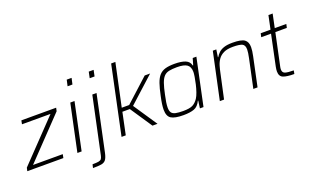

<svg xmlns="http://www.w3.org/2000/svg" viewBox="-97 -1255 3200 1966"><g transform="rotate(-20 1503.0 -271.5)"><path d="M-1 0 7 -36 423 -470H112L120 -510H499L491 -474L76 -40H400L392 0Z M684 -676 699 -743H752L737 -676ZM545 0 653 -510H699L591 0Z M925 -676 939 -743H992L978 -676ZM642 200 651 162Q695 162 717 158Q739 154 748 142Q757 130 762 106L893 -510H939L811 94Q800 146 782.5 168Q765 190 732 195Q699 200 642 200Z M1026 0 1183 -743H1229L1130 -280H1211L1464 -510H1523L1245 -258L1418 0H1363L1203 -239H1122L1072 0Z M1700 8Q1606 8 1566 -17Q1526 -42 1526 -114Q1526 -141 1531 -176Q1536 -211 1546 -256Q1562 -335 1580 -386.5Q1598 -438 1624 -466.5Q1650 -495 1689.5 -506.5Q1729 -518 1789 -518Q1865 -518 1908.5 -500Q1952 -482 1961 -438H1966L1987 -510H2027L1919 0H1880L1891 -81H1887Q1860 -24 1815.5 -8Q1771 8 1700 8ZM1712 -33Q1781 -33 1814.5 -50Q1848 -67 1874 -106Q1889 -129 1902 -166.5Q1915 -204 1924.5 -245.5Q1934 -287 1939.5 -321.5Q1945 -356 1945 -373Q1945 -430 1912 -453.5Q1879 -477 1803 -477Q1749 -477 1715 -469.5Q1681 -462 1659.5 -439Q1638 -416 1622.5 -372Q1607 -328 1592 -255Q1582 -211 1577 -177.5Q1572 -144 1572 -120Q1572 -83 1585.5 -64.5Q1599 -46 1630 -39.5Q1661 -33 1712 -33Z M2097 0 2206 -510H2244L2232 -429H2236Q2250 -453 2271.5 -473.5Q2293 -494 2329 -506Q2365 -518 2423 -518Q2518 -518 2552.5 -493Q2587 -468 2587 -411Q2587 -372 2575 -317L2508 0H2462L2528 -310Q2534 -339 2537.5 -362Q2541 -385 2541 -402Q2541 -450 2511.5 -463.5Q2482 -477 2412 -477Q2349 -477 2311 -458.5Q2273 -440 2251.5 -409.5Q2230 -379 2219 -341Q2208 -303 2200 -263L2143 0Z M2909 0Q2829 0 2789.5 -15.5Q2750 -31 2750 -85Q2750 -106 2756 -136L2826 -470H2719L2728 -510H2835L2866 -658H2912L2881 -510H3007L2998 -470H2873L2799 -122Q2797 -115 2796 -106Q2795 -97 2795 -90Q2795 -55 2824.5 -46Q2854 -37 2916 -37Z"/></g></svg>

Font: Saira ExtraLight
Style: Italic
Weight: 200
Italic angle: -12°
Designer: Hector Gatti with collaboration of the Omnibus-Type team
Foundry: Omnibus-Type
Version: Version 1.100; ttfautohint (v1.8.3)